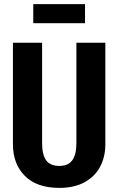

<svg xmlns="http://www.w3.org/2000/svg" viewBox="-20 -900 577 935"><path d="M493 -197Q493 -137 468 -89Q443 -41 392.5 -13Q342 15 269 15Q159 15 101 -43.5Q43 -102 43 -197V-692H185V-203Q185 -146 205 -119Q225 -92 269 -92Q312 -92 332 -119.5Q352 -147 352 -203V-692H493ZM142 -787V-880H394V-787Z"/></svg>

Font: Fira Sans Compressed SemiBold
Style: Regular
Weight: 600
Width: 1
Designer: bBox Type GmbH & Carrois Corporate GbR & Edenspiekermann AG
Foundry: bBox Type GmbH & Carrois Corporate GbR & Edenspiekermann AG
Version: Version 4.301